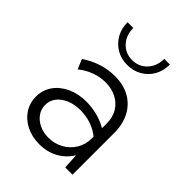

<svg xmlns="http://www.w3.org/2000/svg" viewBox="-213 -840 958 958"><g transform="rotate(45 266.5 -361.0)"><path d="M416 -732.4Q416 -688.5 397 -654.3Q377.9 -620.1 344 -600.1Q310.1 -580.1 266.6 -580.1Q223.1 -580.1 189.5 -600.1Q155.8 -620.1 136.5 -654.3Q117.2 -688.5 117.2 -732.4H157.7Q157.7 -681.2 188.5 -647.9Q219.2 -614.7 266.6 -614.7Q314 -614.7 345 -647.9Q376 -681.2 376 -732.4ZM460.9 0H409.7L404.8 -81.5Q380.4 -39.6 336.4 -14.9Q292.5 9.8 236.3 9.8Q184.6 9.8 143.8 -10.5Q103 -30.8 79.6 -66.2Q56.2 -101.6 56.2 -146.5Q56.2 -193.4 81.5 -229.5Q106.9 -265.6 151.4 -286.4Q195.8 -307.1 252.4 -307.1Q292 -307.1 331.1 -296.9Q370.1 -286.6 400.9 -268.1V-301.3Q400.9 -345.7 381.3 -377.4Q361.8 -409.2 327.9 -426Q293.9 -442.9 251 -442.9Q213.9 -442.9 176.8 -429.4Q139.6 -416 107.4 -389.6L85.9 -441.4Q126 -469.2 171.6 -483.6Q217.3 -498 262.7 -498Q323.7 -498 367.9 -473.1Q412.1 -448.2 436.5 -402.6Q460.9 -356.9 460.9 -293.9ZM245.1 -45.4Q288.6 -45.4 324 -65.2Q359.4 -85 380.1 -118.9Q400.9 -152.8 400.9 -195.3V-209Q372.1 -231.9 337.2 -243.9Q302.2 -255.9 263.2 -255.9Q199.7 -255.9 158.9 -226.1Q118.2 -196.3 118.2 -149.4Q118.2 -120.1 135 -96.4Q151.9 -72.8 180.4 -59.1Q209 -45.4 245.1 -45.4Z"/></g></svg>

Font: Kumbh Sans Light
Style: Regular
Weight: 300
Version: Version 1.004